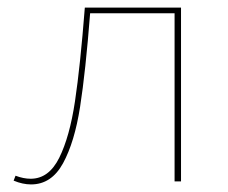

<svg xmlns="http://www.w3.org/2000/svg" viewBox="-20 -479 602 507"><path d="M458 0H441V-444H218Q206 -290 191.5 -197Q177 -104 146.5 -48Q116 8 62 8Q40 8 16 -2L21 -15Q42 -7 61 -7Q109 -7 136.5 -62.5Q164 -118 178 -211.5Q192 -305 204 -459H458Z"/></svg>

Font: Ysabeau SC Thin
Style: Regular
Weight: 200
Designer: Christian Thalmann (Catharsis Fonts)
Version: Version 0.003